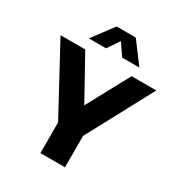

<svg xmlns="http://www.w3.org/2000/svg" viewBox="-217 -1060 1113 1198"><g transform="rotate(30 340.0 -461.0)"><path d="M-5 -700H173L342 -395L507 -700H685L431 -226V0H254V-221ZM158 -771 271 -922H409L522 -771H398L340 -856L282 -771Z"/></g></svg>

Font: Trueno
Style: Bd
Weight: 700
Designer: Julieta Ulanovsky
Foundry: Julieta Ulanovsky
Version: Version 3.001b